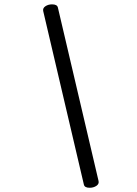

<svg xmlns="http://www.w3.org/2000/svg" viewBox="-20 -701 640 894"><path d="M181.2 -649.4 370.6 158.7Q374 173.3 397.5 173.3Q415 173.3 428.5 164.6Q441.9 155.8 439 142.1L249.5 -666Q246.1 -680.7 222.2 -680.7Q204.6 -680.7 191.4 -671.9Q178.2 -663.1 181.2 -649.4Z"/></svg>

Font: Courier Prime Code
Style: Italic
Weight: 400
Italic angle: -10°
Designer: Alan Dague-Greene
Foundry: Quote-Unquote Apps
Version: Version 3.18